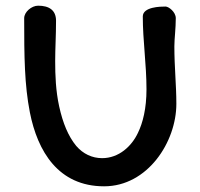

<svg xmlns="http://www.w3.org/2000/svg" viewBox="-20 -653 703 675"><path d="M177 -580C177 -617 153 -633 114 -633C91 -633 65 -611 65 -589C65 -454 66 -355 85 -258C112 -121 185 2 346 2C499 2 600 -154 600 -288C600 -353 593 -418 593 -490C593 -517 598 -552 598 -589C598 -611 573 -630 562 -630C544 -630 482 -629 482 -595C482 -510 495 -427 495 -339C495 -271 482 -221 465 -186C443 -139 398 -97 339 -97C304 -97 272 -112 248 -140C220 -174 201 -220 188 -279C176 -334 174 -388 174 -438C174 -483 177 -527 177 -580Z"/></svg>

Font: Itim
Style: Regular
Weight: 400
Designer: CadsonDemak Team
Foundry: Pablo Impallari
Version: Version 1.002;PS 001.002;hotconv 1.0.88;makeotf.lib2.5.64775